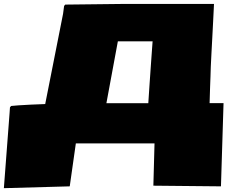

<svg xmlns="http://www.w3.org/2000/svg" viewBox="-51 -730 1215 982"><path d="M-31.2 232.4 -2 -151.9 0 -181.2 5.9 -188Q15.6 -189.5 42.7 -191.2Q69.8 -192.9 106 -194.8Q142.1 -196.8 180.2 -197.8L271.5 -659.2L276.9 -699.7L282.7 -706.5L590.3 -710H1043.5Q1043.5 -707.5 1042.2 -683.1Q1041 -658.7 1039.1 -620.8Q1037.1 -583 1034.9 -540Q1032.7 -497.1 1030.5 -457.3Q1028.3 -417.5 1027.1 -388.4Q1025.9 -359.4 1025.9 -350.1Q1025.9 -344.7 1025.6 -339.6Q1025.4 -334.5 1024.9 -321.5Q1024.4 -308.6 1023.4 -281Q1022.5 -253.4 1021 -202.6Q1059.1 -202.6 1092.3 -202.6L1079.1 223.1L733.4 219.7L739.3 3.4H336.9L305.7 223.1ZM551.8 -518.6 493.2 -202.1Q548.3 -202.1 601.8 -202.1Q655.3 -202.1 707.5 -202.1Q710.4 -249 713.9 -298.8Q717.3 -348.6 720.5 -393.8Q723.6 -439 726.1 -472.2Q728.5 -505.4 729.5 -518.6Z"/></svg>

Font: Seymour One
Style: Regular
Weight: 400
Designer: Vernon Adams
Foundry: Vernon Adams
Version: Version 1.100; ttfautohint (v1.8.4.7-5d5b);gftools[0.9.33]